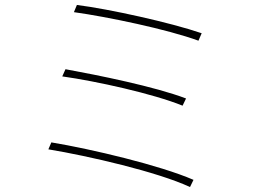

<svg xmlns="http://www.w3.org/2000/svg" viewBox="-20 -751 1040 774"><path d="M278 -702C414 -683 654 -633 780 -587L793 -617C668 -660 418 -715 290 -731ZM231 -443C367 -424 598 -373 716 -325L730 -354C604 -402 375 -448 244 -472ZM175 -149C338 -122 615 -58 746 3L760 -26C624 -85 349 -150 187 -177Z"/></svg>

Font: SSpoqa Han Sans Neo Thin
Style: Regular
Weight: 100
Designer: [Spoqa Han Sans Neo] Dong-huui Kim  Younghwa Kang  Yujin Lee  [Noto Sans] Ryoko NISHIZUKA  (kana & ideographs); Paul D. 
Foundry: Spoqa (http://www.spoqa-han-sans.com)
Version: Version 1.000